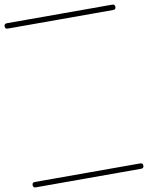

<svg xmlns="http://www.w3.org/2000/svg" viewBox="-113 -625 818 1060"><g transform="rotate(-10 295.5 -95.0)"><path d="M0 -555Q148 -555 295.5 -555Q443 -555 591 -555Q606 -555 606 -540Q606 -525 591 -525Q443 -525 295.5 -525Q148 -525 0 -525Q-15 -525 -15 -540Q-15 -555 0 -555ZM0 335Q148 335 295.5 335Q443 335 591 335Q606 335 606 350Q606 365 591 365Q443 365 295.5 365Q148 365 0 365Q-15 365 -15 350Q-15 335 0 335Z"/></g></svg>

Font: FRB American Cursive Just Guidelines
Style: Italic
Weight: 400
Italic angle: -25°
Version: Version 2.0;Modular Font Editor K font №1